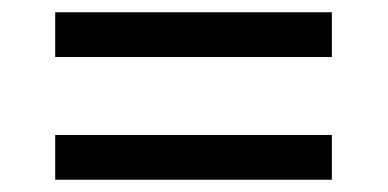

<svg xmlns="http://www.w3.org/2000/svg" viewBox="-20 -479 632 313"><path d="M70 -459H521V-386H70ZM70 -259H521V-186H70Z"/></svg>

Font: hexumalayalam05
Style: Book
Weight: 400
Designer: Jelle Bosma - Monotype Design Team
Foundry: Monotype Imaging Inc.
Version: Version 2.003